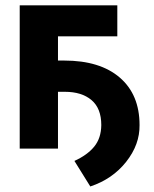

<svg xmlns="http://www.w3.org/2000/svg" viewBox="-20 -548 569 708"><path d="M412.6 -414.1H193.8V-324.7H216.8Q348.6 -324.7 421.6 -262Q494.6 -199.2 494.6 -86.9Q495.6 -15.1 445.3 48.6Q395 112.3 313 139.6L254.4 45.4Q301.8 23.9 327.4 -7.3Q353 -38.6 353.5 -86.9Q353.5 -148.4 317.4 -179Q281.2 -209.5 219.2 -209.5H193.8V0H52.7V-528.3H412.6Z"/></svg>

Font: Roboto
Style: Bold
Weight: 700
Designer: Google
Version: Version 2.134; 2016; ttfautohint (v1.6)